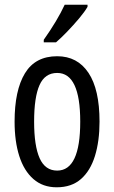

<svg xmlns="http://www.w3.org/2000/svg" viewBox="-20 -786 485 816"><path d="M403 -269Q403 -186 383.5 -123Q364 -60 324 -25Q284 10 221 10Q162 10 122 -25Q82 -60 62 -122.5Q42 -185 42 -269Q42 -402 86 -474.5Q130 -547 223 -547Q309 -547 356 -476.5Q403 -406 403 -269ZM125 -269Q125 -166 148.5 -113.5Q172 -61 223 -61Q321 -61 321 -269Q321 -476 223 -476Q171 -476 148 -424.5Q125 -373 125 -269ZM352 -757Q340 -736 316 -707.5Q292 -679 265.5 -651.5Q239 -624 218 -606H166V-617Q224 -699 255 -766H352Z"/></svg>

Font: Noto Sans Lao ExtraCondensed
Style: Regular
Weight: 400
Width: 2
Designer: Monotype Design Team
Foundry: Monotype Imaging Inc.
Version: Version 2.003; ttfautohint (v1.8.4.7-5d5b)